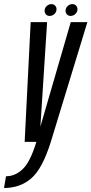

<svg xmlns="http://www.w3.org/2000/svg" viewBox="-86 -708 456 958"><path d="M37 0 67 -597.5H149L115.5 -76L267 -597.5H350L167.5 0Q126 133 70.5 181.5Q15 230 -66 230L-56 171.5Q-10 171.5 27.5 135.5Q65 100 95.5 0ZM266.5 -628.5Q255.5 -628.5 248.2 -635.8Q241 -643 241 -654.5Q241 -668 251.5 -677.8Q262 -687.5 275 -687.5Q286.5 -687.5 293.5 -680.2Q300.5 -673 300.5 -662Q300.5 -648 290 -638.2Q279.5 -628.5 266.5 -628.5ZM162 -628.5Q150.5 -628.5 143.5 -635.8Q136.5 -643 136.5 -654.5Q136.5 -668 147 -677.8Q157.5 -687.5 170.5 -687.5Q181.5 -687.5 188.8 -680.2Q196 -673 196 -662Q196 -648 185.5 -638.2Q175 -628.5 162 -628.5Z"/></svg>

Font: Anybody Condensed Regular
Style: Italic
Weight: 400
Width: 3
Italic angle: -10°
Designer: Tyler Finck
Foundry: Etcetera Type Company
Version: Version 1.010; ttfautohint (v1.8.3) -l 8 -r 50 -G 200 -x 14 